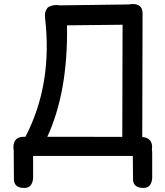

<svg xmlns="http://www.w3.org/2000/svg" viewBox="-20 -766 808 943"><path d="M630.4 -746.1Q620.6 -746.1 612.8 -744.1Q442.4 -741.7 272.5 -739.7Q264.2 -741.7 253.9 -741.2Q240.7 -740.7 230.5 -736.8Q214.4 -732.4 209.5 -721.7Q198.2 -706.1 201.2 -678.2Q239.3 -353.5 105 -94.2H97.2Q46.9 -94.2 45.9 -43.5Q45.9 -35.6 47.4 -28.8Q47.4 -25.4 47.4 -22L48.3 114.3Q48.8 156.2 97.7 157.2Q138.2 158.2 142.6 109.9V0Q387.2 0 632.3 0Q632.8 57.1 633.3 114.3Q633.8 156.2 682.6 157.2Q723.1 158.2 727.5 109.9V-11.2Q727.5 -23.4 726.1 -33.2Q727.1 -38.6 727.1 -44.9Q726.1 -88.9 678.7 -93.3Q679.7 -396.5 680.2 -700.2Q680.2 -747.1 630.4 -746.1ZM580.6 -93.8 212.4 -94.2Q314.5 -315.4 309.1 -641.6L582 -644.5Q581.1 -369.1 580.6 -93.8Z"/></svg>

Font: Comic Relief
Style: Regular
Weight: 400
Designer: Jeff Davis
Foundry: Loudifier
Version: Version 1.200; ttfautohint (v1.8.4.7-5d5b)